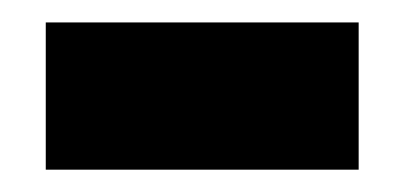

<svg xmlns="http://www.w3.org/2000/svg" viewBox="-20 -650 362 172"><path d="M301.3 -498H21V-629.9H301.3Z"/></svg>

Font: Open Sans Hebrew Condensed Extra Bold
Style: Regular
Weight: 800
Width: 3
Foundry: Ascender Corporation, Yanek Iontef
Version: Version 2.001;PS 002.001;hotconv 1.0.70;makeotf.lib2.5.58329